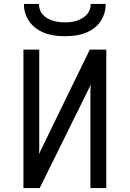

<svg xmlns="http://www.w3.org/2000/svg" viewBox="-20 -951 656 971"><path d="M98.5 0V-700H178.5V-207.8Q178.5 -200.6 178.4 -192.9Q178.2 -185.1 177.2 -171Q180.6 -179.1 185.6 -189.8Q190.6 -200.5 194 -207L434 -700H517.5V0H437.2V-486.8Q437.2 -494.5 437.6 -503.1Q437.9 -511.8 438.8 -523.5Q435.2 -515.5 430.2 -504.6Q425.1 -493.8 421 -486L180.8 0ZM308 -767.8Q242.9 -767.8 199.2 -786.7Q155.6 -805.6 131.7 -837.4Q107.8 -869.2 102.2 -908.2Q101.8 -913.9 101.5 -919.6Q101.2 -925.4 101.2 -931H177.2Q177.2 -925.4 177.9 -919.6Q178.5 -913.9 180 -908.2Q188.6 -875.5 222.9 -856.6Q257.2 -837.8 308 -837.8Q366.1 -837.8 402.4 -862.9Q438.8 -888.1 438.8 -931H514.8Q514.8 -886.2 492.6 -849.2Q470.5 -812.1 424.6 -789.9Q378.8 -767.8 308 -767.8Z"/></svg>

Font: Overpass Mono Light
Style: Regular
Weight: 300
Monospace: yes
Designer: Delve Withrington, Dave Bailey
Foundry: Delve Fonts LLC
Version: Version 4.000